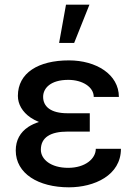

<svg xmlns="http://www.w3.org/2000/svg" viewBox="-20 -798 584 828"><path d="M367.2 -230.5V-309.6H271C198.2 -309.6 166 -338.9 166 -380.4C166 -418 198.7 -453.6 274.4 -453.6C335.4 -453.6 384.3 -422.9 384.3 -379.9H492.7C492.7 -477.5 394.5 -537.6 277.3 -537.6C145.5 -537.6 57.1 -483.9 57.1 -384.3C57.1 -348.6 76.7 -314.9 111.8 -291C122.6 -283.7 134.8 -277.3 147.9 -272C130.9 -266.6 115.7 -259.3 102.5 -251C66.9 -227.5 47.9 -193.4 47.9 -148.9C47.9 -49.3 145.5 9.8 277.3 9.8C386.2 9.8 501.5 -41.5 501.5 -156.2H393.1C393.1 -113.8 347.7 -74.2 273.9 -74.2C199.2 -74.2 156.2 -110.8 156.2 -152.3C156.2 -206.1 198.7 -230.5 271 -230.5ZM234.9 -612.8H299.8L365.7 -777.8H264.6Z"/></svg>

Font: Bert Sans Medium
Style: Regular
Weight: 500
Designer: Christian Robertson (Google), Cristiano Sobral
Foundry: Google, Cristiano Sobral
Version: Version 3.101